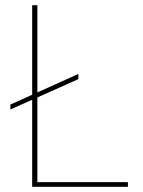

<svg xmlns="http://www.w3.org/2000/svg" viewBox="-20 -720 553 740"><path d="M20 -298V-317L282 -435V-415ZM104 0V-700H124V-18H473V0Z"/></svg>

Font: DM Sans 20pt Thin
Style: Regular
Weight: 250
Version: Version 4.004;gftools[0.9.30]